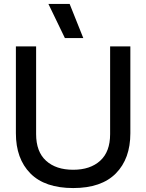

<svg xmlns="http://www.w3.org/2000/svg" viewBox="-20 -933 737 968"><path d="M307.1 -741.2 224.1 -913.1H331.1L399.9 -741.2ZM349.1 15.1Q206.1 15.1 133.1 -58.8Q60.1 -132.8 60.1 -261.2V-699.2H162.1V-256.8Q162.1 -168 212.2 -122.6Q262.2 -77.1 349.1 -77.1Q435.1 -77.1 485.1 -122.6Q535.2 -168 535.2 -256.8V-699.2H637.2V-261.2Q637.2 -132.8 564.2 -58.8Q491.2 15.1 349.1 15.1Z"/></svg>

Font: Prompt
Style: Regular
Weight: 400
Designer: Katatrad Team
Foundry: CadsonDemak
Version: Version 1.000;PS 001.000;hotconv 1.0.88;makeotf.lib2.5.64775